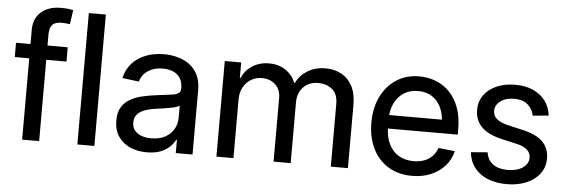

<svg xmlns="http://www.w3.org/2000/svg" viewBox="-49 -895 3131 1059"><g transform="rotate(5 1516.5 -366.0)"><path d="M305.7 -529.3V-450.2H19.5V-529.3ZM99.6 0V-608.4Q99.6 -651.9 118.9 -681.9Q138.2 -711.9 171.9 -727.3Q205.6 -742.7 248 -742.7Q272.9 -742.7 291.5 -740.5Q310.1 -738.3 317.9 -736.3L306.6 -657.2Q300.8 -658.2 287.4 -659.7Q273.9 -661.1 260.7 -661.1Q225.1 -661.1 209.5 -644.3Q193.8 -627.4 193.8 -592.3V0Z M499.5 -727.5V0H405.3V-727.5Z M790 9.8Q738.3 9.8 697 -8.5Q655.8 -26.9 631.8 -62.7Q607.9 -98.6 607.9 -150.9Q607.9 -196.3 625.5 -224.9Q643.1 -253.4 672.6 -270Q702.1 -286.6 739.3 -295.2Q776.4 -303.7 814.9 -308.6Q864.3 -314.9 893.6 -318.4Q922.9 -321.8 936 -330.1Q949.2 -338.4 949.2 -357.4V-361.3Q949.2 -390.6 936.5 -412.4Q923.8 -434.1 899.4 -446Q875 -458 839.4 -458Q803.7 -458 777.3 -446.5Q751 -435.1 734.6 -416.3Q718.3 -397.5 713.4 -375L621.1 -386.7Q631.8 -435.1 662.4 -468.8Q692.9 -502.4 738.3 -520Q783.7 -537.6 838.9 -537.6Q877.4 -537.6 914.1 -527.8Q950.7 -518.1 979.7 -496.6Q1008.8 -475.1 1025.9 -440.7Q1043 -406.2 1043 -357.9V0H950.2V-73.7H946.8Q937 -54.2 917.7 -34.9Q898.4 -15.6 867.2 -2.9Q835.9 9.8 790 9.8ZM807.1 -69.3Q854.5 -69.3 886.2 -87.2Q918 -105 933.6 -133.8Q949.2 -162.6 949.2 -195.3V-262.7Q943.8 -257.8 929.4 -253.4Q915 -249 895.3 -245.4Q875.5 -241.7 854.7 -238.8Q834 -235.8 816.4 -233.4Q786.1 -229.5 760.3 -220.2Q734.4 -210.9 718.3 -193.8Q702.1 -176.8 702.1 -147.9Q702.1 -110.4 731 -89.8Q759.8 -69.3 807.1 -69.3Z M1175.3 0V-529.3H1266.1V-443.4H1270.5Q1287.1 -485.4 1327.1 -511.5Q1367.2 -537.6 1420.4 -537.6Q1474.1 -537.6 1512.2 -511.5Q1550.3 -485.4 1567.4 -442.9H1571.3Q1589.8 -483.9 1632.6 -510.7Q1675.3 -537.6 1733.4 -537.6Q1781.7 -537.6 1820.1 -517.1Q1858.4 -496.6 1880.9 -455.1Q1903.3 -413.6 1903.3 -350.6V0H1808.6V-345.7Q1808.6 -403.3 1776.6 -428.5Q1744.6 -453.6 1701.7 -453.6Q1647.5 -453.6 1616.9 -420.4Q1586.4 -387.2 1586.4 -336.9V0H1491.7V-353.5Q1491.7 -398.9 1462.4 -426.3Q1433.1 -453.6 1387.7 -453.6Q1356.4 -453.6 1329.3 -438.2Q1302.2 -422.9 1285.9 -393.8Q1269.5 -364.7 1269.5 -324.2V0Z M2259.3 11.7Q2182.1 11.7 2126 -23.2Q2069.8 -58.1 2040 -119.9Q2010.3 -181.6 2010.3 -262.2Q2010.3 -343.3 2040.8 -405.5Q2071.3 -467.8 2125.7 -503.2Q2180.2 -538.6 2252 -538.6Q2301.8 -538.6 2345.2 -521.2Q2388.7 -503.9 2421.4 -469.5Q2454.1 -435.1 2472.4 -384.5Q2490.7 -334 2490.7 -267.1V-236.8H2062V-311.5H2440.4L2397.9 -286.6Q2397.9 -337.4 2380.6 -376Q2363.3 -414.6 2330.8 -436Q2298.3 -457.5 2252.4 -457.5Q2206.5 -457.5 2173.3 -436Q2140.1 -414.6 2122.1 -377.2Q2104 -339.8 2104 -292.5V-247.1Q2104 -192.9 2122.8 -152.8Q2141.6 -112.8 2176.8 -91.3Q2211.9 -69.8 2260.3 -69.8Q2293.5 -69.8 2319.8 -79.8Q2346.2 -89.8 2364.3 -108.9Q2382.3 -127.9 2391.1 -154.3L2482.4 -144.5Q2471.7 -98.1 2440.7 -63Q2409.7 -27.8 2363.3 -8.1Q2316.9 11.7 2259.3 11.7Z M2981.4 -385.3 2893.1 -377Q2888.2 -411.1 2860.8 -436Q2833.5 -460.9 2783.7 -460.9Q2737.3 -460.9 2708.3 -439.2Q2679.2 -417.5 2679.2 -385.7Q2679.2 -357.4 2700.2 -340.1Q2721.2 -322.8 2761.7 -313L2846.7 -293.5Q2921.4 -276.4 2957 -240.7Q2992.7 -205.1 2992.7 -148.9Q2992.7 -100.6 2965.8 -64.5Q2939 -28.3 2891.6 -8.3Q2844.2 11.7 2783.2 11.7Q2725.1 11.7 2679.7 -6.1Q2634.3 -23.9 2605.7 -59.3Q2577.1 -94.7 2571.3 -146.5L2663.1 -154.3Q2669.9 -111.3 2700.2 -89.1Q2730.5 -66.9 2781.2 -66.9Q2834.5 -66.9 2865.5 -89.1Q2896.5 -111.3 2896.5 -143.6Q2896.5 -171.4 2876.5 -188.7Q2856.4 -206.1 2819.3 -214.4L2731.9 -234.4Q2658.2 -251.5 2621.6 -288.6Q2585 -325.7 2585 -382.8Q2585 -428.7 2610.1 -463.9Q2635.3 -499 2680.2 -518.8Q2725.1 -538.6 2783.2 -538.6Q2839.4 -538.6 2881.8 -519.8Q2924.3 -501 2950 -466.6Q2975.6 -432.1 2981.4 -385.3Z"/></g></svg>

Font: Inter Cardless Tabular
Style: Regular
Weight: 400
Designer: Rasmus Andersson
Foundry: rsms
Version: Version 4.000;git-4fc901f